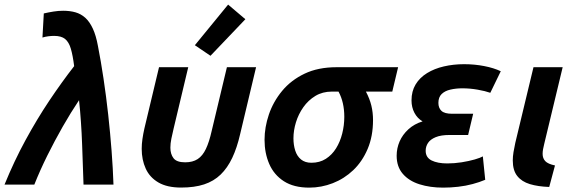

<svg xmlns="http://www.w3.org/2000/svg" viewBox="-46 -824 2577 857"><path d="M-25.8 0Q17 -105 67.9 -198.5Q118.8 -292 174.2 -374.9Q229.8 -457.8 285 -528.8Q279 -576.8 270.2 -606.5Q261.5 -636.2 244.6 -650Q227.8 -663.8 195.5 -663.8Q183.2 -663.8 170 -662.1Q156.8 -660.5 143.5 -656.5L149.5 -764Q171 -769 193 -772.5Q215 -776 236 -776Q266 -776 290.5 -769.1Q315 -762.2 334.5 -744.8Q354 -727.2 368.2 -696.6Q382.5 -666 391 -619.5Q404.5 -551 416.2 -472.4Q428 -393.8 437 -311.9Q446 -230 452.1 -150.4Q458.2 -70.8 460.5 0H326.8Q325.5 -37.5 323.9 -83.4Q322.2 -129.2 320.5 -179.4Q318.8 -229.5 315.2 -280.1Q311.8 -330.8 306.8 -376.8Q270.2 -322.2 234 -258.8Q197.8 -195.2 165.1 -129.4Q132.5 -63.5 107.2 0Z M762.2 13.2Q700 13.2 661.1 -9.5Q622.2 -32.2 604.4 -71.5Q586.5 -110.8 586.5 -159.8Q586.5 -181 589.8 -203.6Q593 -226.2 598.5 -250.5L663.8 -524H794.2L728.8 -249.5Q723.2 -226.8 718.9 -205.1Q714.5 -183.5 714.5 -165Q714.5 -136.2 728.5 -117.9Q742.5 -99.5 780.5 -99.5Q814.2 -99.5 836.4 -114Q858.5 -128.5 873.1 -159.4Q887.8 -190.2 899 -240.2L966.8 -524H1097L1025.8 -225Q1011.8 -164 990.5 -119.1Q969.2 -74.2 938.8 -44.8Q908.2 -15.2 865.1 -1Q822 13.2 762.2 13.2ZM893.5 -575 823.8 -622.2 972.2 -803.5 1049.2 -738.2Z M1334.2 13.5Q1265.5 13.5 1221.2 -15Q1177 -43.5 1155.9 -92Q1134.8 -140.5 1134.8 -199.8Q1134.8 -255.8 1154.2 -313.1Q1173.8 -370.5 1213.4 -418.4Q1253 -466.2 1313.4 -495.1Q1373.8 -524 1456.2 -524H1731L1705 -415.2H1587.2Q1604.2 -383.2 1611.6 -352.6Q1619 -322 1619 -288Q1619 -215.8 1595 -159.2Q1571 -102.8 1530.8 -64.5Q1490.5 -26.2 1439.6 -6.4Q1388.8 13.5 1334.2 13.5ZM1344 -97.5Q1380.8 -97.5 1408.4 -115.1Q1436 -132.8 1454.1 -162Q1472.2 -191.2 1481.5 -227.9Q1490.8 -264.5 1490.8 -302.8Q1490.8 -334.5 1484.4 -362.9Q1478 -391.2 1465 -415.2H1435.5Q1393.8 -415.2 1361.8 -395.9Q1329.8 -376.5 1307.9 -345.4Q1286 -314.2 1274.9 -277.9Q1263.8 -241.5 1263.8 -206.5Q1263.8 -176.8 1271.8 -151.8Q1279.8 -126.8 1297.8 -112.1Q1315.8 -97.5 1344 -97.5Z M1932.2 13.5Q1873.5 13.5 1826.5 -1.4Q1779.5 -16.2 1752 -48Q1724.5 -79.8 1724.5 -128.8Q1724.5 -162.2 1737.6 -192.6Q1750.8 -223 1776.9 -246.9Q1803 -270.8 1840.2 -282.2Q1816.8 -295.8 1803.8 -320.5Q1790.8 -345.2 1790.8 -375.8Q1790.8 -416.8 1809.1 -447.1Q1827.5 -477.5 1860.1 -497.6Q1892.8 -517.8 1935.4 -527.6Q1978 -537.5 2025.8 -537.5Q2072.2 -537.5 2115.2 -529.1Q2158.2 -520.8 2189.2 -506L2142.5 -409.8Q2120 -417.8 2085.8 -423.8Q2051.5 -429.8 2017.8 -429.8Q1989.2 -429.8 1964.6 -424.1Q1940 -418.5 1925.4 -404.4Q1910.8 -390.2 1910.8 -364.8Q1910.8 -342 1924.5 -329.1Q1938.2 -316.2 1972.5 -316.2H2066L2043.5 -221.5H1960Q1922 -221.5 1898.4 -211.6Q1874.8 -201.8 1864.4 -185.9Q1854 -170 1854 -151Q1854 -120.8 1880.8 -107.6Q1907.5 -94.5 1950.5 -94.5Q1982.2 -94.5 2014.6 -99.6Q2047 -104.8 2072.9 -112.2Q2098.8 -119.8 2109.2 -126L2119.8 -21.5Q2094.5 -10.8 2063.6 -2.5Q2032.8 5.8 1999.2 9.6Q1965.8 13.5 1932.2 13.5Z M2405.5 10.5Q2355.5 8.8 2319.1 -2.2Q2282.8 -13.2 2262.8 -38.4Q2242.8 -63.5 2242.8 -108Q2242.8 -125 2246 -144.8Q2249.2 -164.5 2254 -186.2L2335.2 -524H2465.5L2383.2 -181.8Q2380 -168.8 2378 -158.1Q2376 -147.5 2376 -137.2Q2376 -117.2 2388 -104.6Q2400 -92 2431.2 -85.5Z"/></svg>

Font: Ubuntu Sans
Style: Italic
Weight: 400
Italic angle: -13.5°
Designer: Dalton Maag Ltd
Foundry: Dalton Maag Ltd
Version: Version 1.006